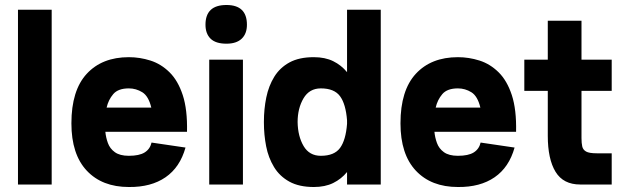

<svg xmlns="http://www.w3.org/2000/svg" viewBox="-20 -739 2496 769"><path d="M52 -700H187V0H52Z M587 -168 723 -148Q701 -69 643 -29Q585 11 496 10Q389 10 327.5 -55.5Q266 -121 266 -245Q266 -377 327.5 -443.5Q389 -510 496 -510Q540 -510 582.5 -496.5Q625 -483 659 -449.5Q693 -416 712 -358Q731 -300 729 -211H402Q404 -189 412 -166.5Q420 -144 440 -129.5Q460 -115 496 -115Q538 -115 559.5 -128.5Q581 -142 587 -168ZM496 -385Q453 -385 433.5 -362Q414 -339 407 -308H586Q575 -354 550 -369.5Q525 -385 496 -385Z M803 -640Q803 -719 887 -719Q969 -719 969 -640Q969 -604 948 -584Q927 -564 887 -564Q844 -564 823.5 -584Q803 -604 803 -640ZM818 -500H953V0H818Z M1237 -510Q1282 -510 1314.5 -494Q1347 -478 1370 -450V-700H1505V0H1370V-50Q1347 -22 1314.5 -6Q1282 10 1237 10Q1178 10 1139 -11.5Q1100 -33 1077.5 -70Q1055 -107 1046 -153Q1037 -199 1037 -248V-250V-252Q1037 -302 1046.5 -348.5Q1056 -395 1078.5 -431.5Q1101 -468 1139.5 -489Q1178 -510 1237 -510ZM1265 -385Q1219 -385 1195.5 -345Q1172 -305 1172 -250Q1173 -193 1196 -154Q1219 -115 1265 -115Q1319 -115 1342 -146.5Q1365 -178 1370 -243V-257Q1365 -322 1342 -353.5Q1319 -385 1265 -385Z M1905 -168 2041 -148Q2019 -69 1961 -29Q1903 11 1814 10Q1707 10 1645.5 -55.5Q1584 -121 1584 -245Q1584 -377 1645.5 -443.5Q1707 -510 1814 -510Q1858 -510 1900.5 -496.5Q1943 -483 1977 -449.5Q2011 -416 2030 -358Q2049 -300 2047 -211H1720Q1722 -189 1730 -166.5Q1738 -144 1758 -129.5Q1778 -115 1814 -115Q1856 -115 1877.5 -128.5Q1899 -142 1905 -168ZM1814 -385Q1771 -385 1751.5 -362Q1732 -339 1725 -308H1904Q1893 -354 1868 -369.5Q1843 -385 1814 -385Z M2080 -500H2174V-656H2309V-500H2430V-375H2309V-186Q2309 -166 2312 -152.5Q2315 -139 2327.5 -132Q2340 -125 2370 -125H2430V0H2304Q2236 0 2205 -51Q2174 -102 2174 -195V-375H2080Z"/></svg>

Font: Haskoy ExtraBold
Style: Regular
Weight: 800
Designer: Ertekin Erdin
Foundry: Ertekin Erdin
Version: Version 2.000; ttfautohint (v1.8.4.7-5d5b)